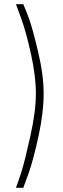

<svg xmlns="http://www.w3.org/2000/svg" viewBox="-20 -775 300 915"><path d="M91 120H56Q67 91 82.5 42.5Q98 -6 124.5 -125.5Q151 -245 151 -329Q151 -412 127.5 -518.5Q104 -625 80 -690L56 -755H91Q102 -730 118 -687Q134 -644 161 -531Q188 -418 188 -329Q188 -240 164 -128Q140 -16 116 52Z"/></svg>

Font: TypoPRO Titillium Maps
Style: 1 wt
Weight: 100
Designer: Campivisivi
Foundry: Accademia di Belle Arti di Urbino and students of MA course of Visual design
Version: Version 001.001